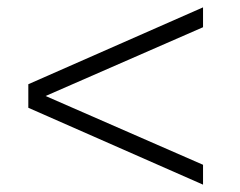

<svg xmlns="http://www.w3.org/2000/svg" viewBox="-20 -509 652 522"><path d="M532 -7 57 -216V-280L532 -489V-435L104 -248L532 -61Z"/></svg>

Font: Archivo SemiBold Thin
Style: Regular
Weight: 250
Version: Version 2.001